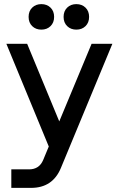

<svg xmlns="http://www.w3.org/2000/svg" viewBox="-20 -713 572 933"><path d="M190 64 217 -1 11 -500H112L268 -123L425 -500H526L276 103Q236 200 131 200H35V110H121Q171 110 190 64ZM181 -693Q208 -693 225.5 -676Q243 -659 243 -631Q243 -603 225.5 -586Q208 -569 181 -569Q154 -569 136.5 -586Q119 -603 119 -631Q119 -659 136.5 -676Q154 -693 181 -693ZM351 -693Q378 -693 395.5 -676Q413 -659 413 -631Q413 -603 395.5 -586Q378 -569 351 -569Q324 -569 306.5 -586Q289 -603 289 -631Q289 -659 306.5 -676Q324 -693 351 -693Z"/></svg>

Font: MedMera Sans Display
Style: Regular
Weight: 500
Designer: Kasper Nordkvist
Foundry: UNCUT.wtf
Version: Version 1.300